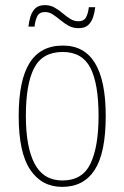

<svg xmlns="http://www.w3.org/2000/svg" viewBox="-20 -720 486 750"><path d="M223 10Q143 10 98 -57Q53 -124 53 -267Q53 -406 95.5 -474Q138 -542 226 -542Q393 -542 393 -267Q393 -123 350 -56.5Q307 10 223 10ZM224 -15Q302 -15 333.5 -81Q365 -147 365 -267Q365 -393 333 -455Q301 -517 225 -517Q146 -517 113.5 -454.5Q81 -392 81 -267Q81 -145 115.5 -80Q150 -15 224 -15ZM287 -610Q265 -610 248 -619.5Q231 -629 216 -641.5Q201 -654 186.5 -663.5Q172 -673 156 -673Q133 -673 125 -655.5Q117 -638 115 -616H91Q93 -634 98.5 -653.5Q104 -673 117 -686.5Q130 -700 156 -700Q176 -700 193 -690.5Q210 -681 224.5 -668.5Q239 -656 254 -646.5Q269 -637 286 -637Q309 -637 317 -654Q325 -671 327 -692H352Q350 -673 344 -654Q338 -635 325 -622.5Q312 -610 287 -610Z"/></svg>

Font: Noto Serif Armenian Condensed Thin
Style: Regular
Weight: 100
Width: 3
Designer: Monotype Design Team
Foundry: Monotype Imaging Inc.
Version: Version 2.008; ttfautohint (v1.8.4.7-5d5b)